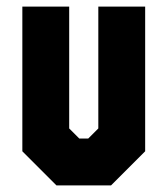

<svg xmlns="http://www.w3.org/2000/svg" viewBox="-20 -560 506 580"><path d="M150.5 0 47.5 -103V-540H189V-172L219.5 -141.5H246.5L277 -172V-540H418.5V-103L315.5 0Z"/></svg>

Font: Tourney Condensed Black
Style: Regular
Weight: 900
Width: 3
Designer: Tyler Finck
Foundry: Etcetera Type Co
Version: Version 1.010; ttfautohint (v1.8.3)